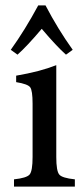

<svg xmlns="http://www.w3.org/2000/svg" viewBox="-20 -693 313 713"><path d="M250 -508 225 -490Q190 -521 135 -586Q80 -521 45 -490L20 -508Q73 -582 122 -673H149Q195 -585 250 -508ZM258 0H32V-27Q79 -32 90 -45Q101 -58 101 -110V-308Q101 -357 92 -369Q83 -381 40 -388V-412Q128 -427 189 -451V-110Q189 -58 200 -45Q210 -32 258 -27Z"/></svg>

Font: Ponomar
Style: Regular
Weight: 400
Version: Version 1.301; ttfautohint (v1.8.4.7-5d5b)